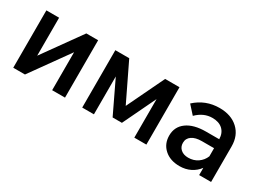

<svg xmlns="http://www.w3.org/2000/svg" viewBox="-35 -974 1938 1449"><g transform="rotate(30 933.5 -250.0)"><path d="M75 0V-500H186V-169L423 -500H526V0H414V-331L177 0Z M676 0V-500H797L954 -175L1110 -500H1235V0H1130V-336L993 -50H912L778 -330V0Z M1532 16Q1450 16 1400 -29Q1350 -74 1350 -146Q1350 -223 1410 -266.5Q1470 -310 1576 -310H1691Q1690 -363 1657.5 -393.5Q1625 -424 1567 -424Q1491 -424 1430 -363L1366 -434Q1455 -516 1577 -516Q1678 -516 1738.5 -460Q1799 -404 1799 -310V0H1695V-63Q1668 -26 1626 -5Q1584 16 1532 16ZM1557 -72Q1604 -72 1639.5 -96.5Q1675 -121 1691 -161V-232H1585Q1530 -232 1498.5 -210.5Q1467 -189 1467 -150Q1467 -115 1491.5 -93.5Q1516 -72 1557 -72Z"/></g></svg>

Font: Wix Madefor Text SemiBold
Style: Regular
Weight: 600
Designer: Dalton Maag Ltd
Foundry: Dalton Maag Ltd
Version: Version 3.100